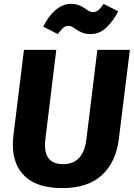

<svg xmlns="http://www.w3.org/2000/svg" viewBox="-20 -949 690 986"><path d="M647 -693 590 -233Q575 -115 502.5 -49Q430 17 301 17Q173 17 109.5 -42Q46 -101 46 -206Q46 -228 49 -254L103 -693H269L214 -242Q211 -221 211 -204Q211 -106 304 -106Q409 -106 424 -236L480 -693ZM445 -774Q421 -774 404.5 -780.5Q388 -787 376 -795Q364 -803 354 -809.5Q344 -816 332 -816Q315 -816 303.5 -805.5Q292 -795 277 -774L202 -812Q214 -836 228.5 -857Q243 -878 261 -894Q279 -910 299.5 -919.5Q320 -929 344 -929Q368 -929 384.5 -922.5Q401 -916 413 -908Q425 -900 435 -893.5Q445 -887 457 -887Q474 -887 486 -897.5Q498 -908 512 -929L587 -891Q563 -843 527.5 -808.5Q492 -774 445 -774Z"/></svg>

Font: Szlgxwxxxixliatcpuztgldltzi
Style: Regular
Weight: 700
Italic angle: -8°
Designer: Carrois Corporate & Edenspiekermann
Foundry: Carrois Corporate GbR & Edenspiekermann AG
Version: Version 2.001